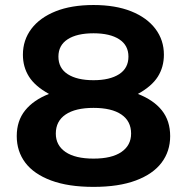

<svg xmlns="http://www.w3.org/2000/svg" viewBox="-20 -719 731 751"><path d="M345.8 12Q247 12 179.8 -13.1Q112.6 -38.1 79 -82.6Q45.5 -127.1 45.5 -186.7Q45.5 -246.5 78.3 -287.2Q111.1 -327.9 171.6 -351.6Q117 -381.7 93.3 -419.4Q69.6 -457.1 69.6 -505Q69.6 -562.2 102.7 -606.2Q135.9 -650.1 197.6 -674.8Q259.3 -699.4 345.8 -699.4Q431.4 -699.4 493.1 -674.8Q554.7 -650.1 587.9 -606.2Q621.1 -562.2 621.1 -505Q621.1 -456.9 597.4 -419.2Q573.7 -381.5 519.3 -351.6Q580.7 -327.9 613.2 -287.2Q645.6 -246.5 645.6 -186.7Q645.6 -127.1 611.9 -82.6Q578.3 -38.1 511.4 -13.1Q444.5 12 345.8 12ZM345.8 -98.6Q417.3 -98.6 455 -124.6Q492.8 -150.6 492.8 -196.6Q492.8 -245 454.9 -271Q417 -297 345.8 -297Q274.6 -297 236.5 -271Q198.3 -245 198.3 -196.6Q198.3 -150.6 236.2 -124.6Q274.2 -98.6 345.8 -98.6ZM345.8 -405.3Q409.2 -405.3 445.8 -428.7Q482.4 -452.2 482.4 -497.6Q482.4 -541.9 446.3 -565.3Q410.2 -588.8 345.8 -588.8Q280.7 -588.8 244.6 -565.3Q208.5 -541.9 208.5 -497.6Q208.5 -452.2 245.1 -428.7Q281.7 -405.3 345.8 -405.3Z"/></svg>

Font: Archivo SemiBold SemiExpanded
Style: Regular
Weight: 600
Width: 6
Version: Version 2.001